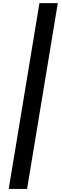

<svg xmlns="http://www.w3.org/2000/svg" viewBox="-20 -982 399 1236"><path d="M352.1 -961.9 154.3 234.4H36.1L233.9 -961.9Z"/></svg>

Font: Inter SemiBold
Style: Italic
Weight: 600
Italic angle: -9.3988°
Designer: Rasmus Andersson
Foundry: rsms
Version: Version 4.001;git-66647c0bb